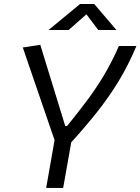

<svg xmlns="http://www.w3.org/2000/svg" viewBox="-20 -918 686 938"><path d="M205.6 0 246.6 -233.4 91.3 -686 176.8 -699.2 298.8 -302.2H307.6Q361.8 -368.7 406.5 -428.7Q451.2 -488.8 489.3 -552.7Q527.3 -616.7 561 -693.4H646.5Q607.4 -600.1 559.6 -521.5Q511.7 -442.9 454.1 -370.4Q396.5 -297.9 328.1 -222.7L288.6 0ZM217.3 -771.5 371.1 -898.4H440.4L548.8 -771.5H460L402.3 -848.1L315.4 -771.5Z"/></svg>

Font: Cascadia Mono PL SemiLight
Style: Italic
Weight: 350
Italic angle: -10°
Monospace: yes
Designer: Aaron Bell
Foundry: Saja Typeworks
Version: Version 2404.023; ttfautohint (v1.8.4)